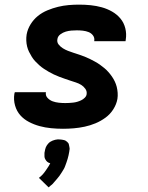

<svg xmlns="http://www.w3.org/2000/svg" viewBox="-20 -548 640 829"><path d="M252 8Q226 8 200.5 5.5Q175 3 151 -3.5Q127 -10 105 -21.5Q83 -33 67.5 -50.5Q52 -68 45 -92.5Q38 -117 42 -143L44 -150H179L178 -149Q176 -135 185.5 -125Q195 -115 207.5 -110.5Q220 -106 234 -104.5Q248 -103 262 -103Q270 -103 278.5 -103.5Q287 -104 296 -105Q305 -106 313.5 -108.5Q322 -111 330.5 -115Q339 -119 346 -126Q353 -133 354 -141Q356 -154 348.5 -164.5Q341 -175 330.5 -181.5Q320 -188 307.5 -192Q295 -196 283 -200Q271 -204 259.5 -208Q248 -212 236 -216.5Q224 -221 212.5 -226.5Q201 -232 190.5 -238Q180 -244 169.5 -251Q159 -258 150 -266Q141 -274 132.5 -283Q124 -292 117.5 -302.5Q111 -313 105.5 -324Q100 -335 97 -347.5Q94 -360 93.5 -373Q93 -386 95 -399Q99 -422 112 -443Q125 -464 143.5 -479Q162 -494 185 -503.5Q208 -513 230.5 -518.5Q253 -524 276 -526Q299 -528 321 -528Q347 -528 371.5 -525.5Q396 -523 419.5 -516.5Q443 -510 464 -498Q485 -486 500 -468Q515 -450 521 -426Q527 -402 523 -377L522 -370H387V-372Q389 -385 381.5 -395Q374 -405 362.5 -409.5Q351 -414 338 -415.5Q325 -417 312 -417Q300 -417 288 -416Q276 -415 264 -411.5Q252 -408 241 -400Q230 -392 228 -380Q225 -366 233 -356Q241 -346 251.5 -339.5Q262 -333 273.5 -328.5Q285 -324 297.5 -320Q310 -316 322 -312Q334 -308 345.5 -303.5Q357 -299 368 -293.5Q379 -288 390 -282Q401 -276 411 -269Q421 -262 430.5 -254Q440 -246 448 -237Q456 -228 463 -218Q470 -208 475.5 -196.5Q481 -185 484 -173Q487 -161 488 -147.5Q489 -134 487 -121Q483 -98 469.5 -76.5Q456 -55 435.5 -40Q415 -25 392 -15.5Q369 -6 345.5 -1Q322 4 298.5 6Q275 8 252 8ZM190 261 148 220Q153 216 157 212.5Q161 209 164.5 205Q168 201 171.5 196.5Q175 192 178 187.5Q181 183 185 177Q189 171 191 168L192 166L197 157Q193 156 190 154.5Q187 153 184.5 151Q182 149 180 146.5Q178 144 176 140.5Q174 137 173 134Q172 131 172 127.5Q172 124 172 119Q172 114 172 112L173 107Q174 102 175 97Q176 92 178 87.5Q180 83 183 78.5Q186 74 190 70Q194 66 198.5 63.5Q203 61 207.5 59Q212 57 218.5 55.5Q225 54 228 54H235Q239 54 243 54.5Q247 55 250 55.5Q253 56 257 57Q261 58 264 60Q267 62 270 64.5Q273 67 275 70Q277 73 277.5 76.5Q278 80 279 83.5Q280 87 280.5 92Q281 97 280 99L279 107Q278 115 276 122.5Q274 130 272 138Q270 146 267 153.5Q264 161 261.5 168.5Q259 176 254.5 183.5Q250 191 245.5 198Q241 205 236.5 211.5Q232 218 226 224.5Q220 231 213 239.5Q206 248 203 250L199 253Z"/></svg>

Font: Iosevka Aile Heavy
Style: Italic
Weight: 900
Italic angle: -9°
Designer: Belleve Invis
Foundry: Belleve Invis
Version: Version 31.1.0; ttfautohint (v1.8.4)